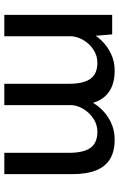

<svg xmlns="http://www.w3.org/2000/svg" viewBox="149 -701 552 890"><g transform="rotate(90 425.0 -256.0)"><path d="M688.3 0V-301.4Q688.3 -366.4 665.6 -398.9Q642.9 -431.4 590.9 -431.4Q558 -431.4 530.3 -413.4Q502.6 -395.4 485.3 -366.7Q468 -338 466.4 -306.3L428.4 -314Q428.7 -350.9 443.8 -386.1Q458.8 -421.4 485.7 -449.7Q512.6 -478.1 548.7 -494.8Q584.8 -511.6 627 -511.6Q680.2 -511.6 715.8 -490.8Q751.4 -470 769.3 -426.2Q787.3 -382.4 787.3 -313.1V0ZM49 0V-500H139.4L148 -397.1V0ZM368.3 0V-301.4Q368.3 -366.4 345.4 -398.9Q322.4 -431.4 270.9 -431.4Q238 -431.4 210.5 -413.4Q183 -395.4 166 -366.7Q148.9 -338 147.6 -306.3L109.6 -314Q109.9 -350.9 124.9 -386.1Q140 -421.4 167 -449.7Q194.1 -478.1 229.9 -494.8Q265.7 -511.6 307 -511.6Q386.9 -511.6 427.1 -466.4Q467.3 -421.3 467.3 -328.8V0Z"/></g></svg>

Font: Trispace Thin
Style: Regular
Weight: 100
Designer: Tyler Finck
Foundry: Etcetera Type Company
Version: Version 1.210